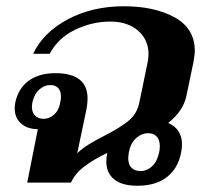

<svg xmlns="http://www.w3.org/2000/svg" viewBox="-20 -584 659 614"><path d="M603 -421Q603 -411 599 -387L576 -277Q566 -229 518 -191Q562 -171 562 -122Q562 -109 559 -95Q549 -45 513.5 -17.5Q478 10 419 10Q370 10 345 -10.5Q320 -31 320 -68Q320 -80 323 -95Q279 -74 249.5 -51.5Q220 -29 207 0H67L101 -171Q68 -171 47.5 -189Q27 -207 27 -238Q27 -243 29 -257Q39 -302 72 -326Q105 -350 157 -350Q260 -350 260 -269Q260 -254 257 -237L227 -94Q244 -110 263.5 -122Q283 -134 314 -150Q365 -176 392 -198.5Q419 -221 426 -258L453 -389Q455 -403 455 -411Q455 -456 422 -485.5Q389 -515 332 -515Q274 -515 219.5 -488.5Q165 -462 139 -412H86Q118 -480 196.5 -522Q275 -564 376 -564Q474 -564 538.5 -528.5Q603 -493 603 -421ZM175 -275Q175 -293 166 -302.5Q157 -312 141 -312Q122 -312 106 -298Q90 -284 84 -258Q82 -248 82 -243Q82 -224 92.5 -214Q103 -204 119 -204Q138 -204 153.5 -218Q169 -232 173 -258Q175 -270 175 -275ZM491 -117Q491 -137 481 -147.5Q471 -158 454 -158Q433 -158 415.5 -142.5Q398 -127 392 -97Q390 -83 390 -79Q390 -58 400.5 -47.5Q411 -37 429 -37Q450 -37 466.5 -52.5Q483 -68 489 -97Q491 -105 491 -117Z"/></svg>

Font: Trirong
Style: Bold Italic
Weight: 700
Italic angle: -12°
Designer: Katatrad Team
Foundry: CadsonDemak
Version: Version 1.001